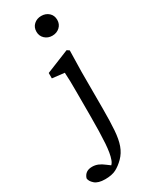

<svg xmlns="http://www.w3.org/2000/svg" viewBox="-330 -778 854 1079"><g transform="rotate(-30 97.0 -238.5)"><path d="M6 249Q-39 249 -60.5 230Q-82 211 -83 192Q-70 151 -24 151Q-4 151 14 158.5Q32 166 51 181L74 198Q85 187 90 171Q102 139 106.5 74.5Q111 10 111 -102V-257Q111 -298 110.5 -325.5Q110 -353 108 -383L29 -392V-427L180 -488L195 -478L192 -342V-100Q192 -19 188 37Q184 93 170.5 130.5Q157 168 130 195Q104 221 77 235Q50 249 6 249ZM152 -598Q124 -598 104.5 -616Q85 -634 85 -662Q85 -691 104.5 -708.5Q124 -726 152 -726Q181 -726 200.5 -708.5Q220 -691 220 -662Q220 -634 200.5 -616Q181 -598 152 -598Z"/></g></svg>

Font: Source Serif Pro
Style: Regular
Weight: 400
Designer: Frank Grießhammer
Foundry: Adobe Systems Incorporated
Version: Version 3.001;hotconv 1.0.111;makeotfexe 2.5.65597